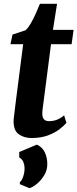

<svg xmlns="http://www.w3.org/2000/svg" viewBox="-20 -711 404 1003"><path d="M208.5 -186.5Q206.5 -170.5 204.8 -158.2Q203 -146 202 -136.2Q201 -126.5 201 -117Q201 -97.5 209.8 -87.8Q218.5 -78 236 -78Q259 -78 278.2 -85.8Q297.5 -93.5 315 -108.5L327 -69Q313.5 -53.5 289.8 -35.2Q266 -17 230 -3.5Q194 10 143.5 10Q107 10 79 -9Q51 -28 51 -77Q51 -80.5 51.2 -85.8Q51.5 -91 53 -102Q54.5 -113 56.8 -132.8Q59 -152.5 63 -184L101 -480H34.5L45.5 -530.5L113.5 -553Q127 -565 140.8 -588.8Q154.5 -612.5 166.8 -640Q179 -667.5 188.5 -691H278L256.5 -555H364.5L354 -480H246.5ZM134 272 83.5 251 84 240Q94 233.5 101.8 209.5Q109.5 185.5 108 162.5Q107.5 147 101.2 133.5Q95 120 80.5 111.5V83L172.5 44.5Q201.5 57.5 214.2 85Q227 112.5 227 144Q228 175.5 211.8 203Q195.5 230.5 173.5 248.8Q151.5 267 134 272Z"/></svg>

Font: Merriweather ExtraBold
Style: Italic
Weight: 800
Italic angle: -7.8°
Version: Version 2.101